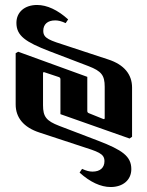

<svg xmlns="http://www.w3.org/2000/svg" viewBox="-20 -697 591 772"><path d="M401 -348V-223C401 -218 399 -217 394 -219L337 -242C332 -244 331 -247 331 -252V-388L53 -489L43 -483V-277C43 -225 74 -185 139 -164L303 -110C374 -87 400 -80 400 -49C400 -23 383 -7 352 -7C340 -7 327 -10 310 -18L300 -3C342 35 385 55 425 55C474 55 508 27 508 -17C508 -69 471 -94 375 -131L218 -191C166 -211 153 -228 153 -274V-402C153 -407 155 -408 160 -406L217 -387C222 -385 223 -382 223 -377V-238L501 -140L511 -147V-345C511 -397 480 -437 415 -458L251 -512C180 -535 154 -542 154 -573C154 -599 171 -615 202 -615C214 -615 227 -612 244 -604L254 -619C212 -657 169 -677 129 -677C80 -677 46 -649 46 -605C46 -553 83 -528 179 -491L336 -431C388 -411 401 -394 401 -348Z"/></svg>

Font: Nithya Ranjana DU
Style: Regular
Weight: 400
Designer: Designed by Tathagata Biswas and Noopur Datye with help from Ananda Maharjan, Callijatra
Foundry: Ek Type
Version: Version 1.000;Glyphs 3.2.3 (3260)